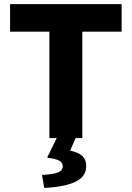

<svg xmlns="http://www.w3.org/2000/svg" viewBox="-20 -671 640 933"><path d="M220 0V-517H29V-651H571V-517H380V0ZM195 242 184 179Q241 176 263 166.5Q285 157 285 136Q285 121 270 111Q255 101 209 95L261 -11H352L321 61Q360 69 379.5 86.5Q399 104 399 136Q399 188 345 213Q291 238 195 242Z"/></svg>

Font: Source Code Pro ExtraLight ExtraBold
Style: Regular
Weight: 800
Monospace: yes
Version: Version 1.018;hotconv 1.0.116;makeotfexe 2.5.65601